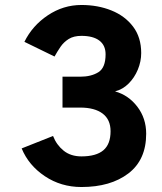

<svg xmlns="http://www.w3.org/2000/svg" viewBox="-20 -736 649 771"><path d="M307 15Q225 15 160 -28.5Q95 -72 67 -140L193 -190Q207 -154 235.5 -131Q264 -108 307 -108Q366 -108 395 -132.5Q424 -157 424 -209Q424 -256 392 -280Q360 -304 302 -304H231V-428H302Q346 -428 375 -446Q404 -464 404 -518Q404 -554 379 -573Q354 -592 307 -592Q276 -592 256 -579.5Q236 -567 223 -548Q210 -529 199 -509L78 -568Q110 -633 172 -674.5Q234 -716 307 -716Q373 -716 427.5 -694Q482 -672 514.5 -629Q547 -586 547 -523Q547 -489 533.5 -456.5Q520 -424 496.5 -400.5Q473 -377 442 -369Q496 -354 531.5 -307.5Q567 -261 567 -199Q567 -94 495.5 -39.5Q424 15 307 15Z"/></svg>

Font: Zen Kaku Gothic Antique Black
Style: Regular
Weight: 900
Designer: Yoshimichi Ohira
Foundry: Positype
Version: Version 1.001